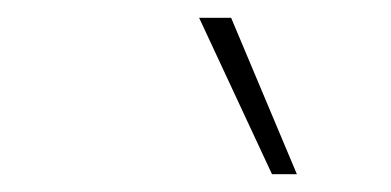

<svg xmlns="http://www.w3.org/2000/svg" viewBox="-20 -828 440 216"><path d="M286 -632 204 -808H240L314 -632Z"/></svg>

Font: Encode Sans Cnd Th
Style: Regular
Weight: 100
Width: 3
Designer: Multiple Designers
Foundry: Impallari Type
Version: Version 3.002; ttfautohint (v1.8.3) -l 8 -r 50 -G 200 -x 14 